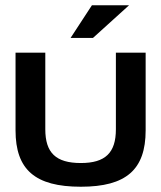

<svg xmlns="http://www.w3.org/2000/svg" viewBox="-20 -700 612 729"><path d="M39 -205C39 -56 113 9 287 9C459 9 533 -56 533 -205V-500H420V-209C420 -120 380 -81 287 -81C192 -81 152 -120 152 -209V-500H39ZM248 -556H333L470 -680H329Z"/></svg>

Font: LT Wave Medium
Style: Regular
Weight: 500
Designer: Daniel Lyons
Version: Version 2.5 (Glyphs App)